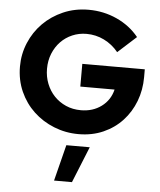

<svg xmlns="http://www.w3.org/2000/svg" viewBox="-64 -765 925 1111"><g transform="rotate(5 398.5 -210.0)"><path d="M38 0ZM759 -350Q759 -276 734 -210.5Q709 -145 663 -95.5Q617 -46 552.5 -17.5Q488 11 409 11Q334 11 266.5 -16Q199 -43 148 -91Q97 -139 67.5 -205Q38 -271 38 -350Q38 -422 65.5 -487.5Q93 -553 142 -602.5Q191 -652 258.5 -681.5Q326 -711 406 -711Q493 -711 570 -676Q647 -641 698 -578Q672 -554 644.5 -529.5Q617 -505 591 -481Q556 -524 508 -547.5Q460 -571 406 -571Q362 -571 323.5 -554.5Q285 -538 256.5 -508.5Q228 -479 211.5 -438.5Q195 -398 195 -350Q195 -304 211 -263.5Q227 -223 255.5 -193Q284 -163 323.5 -145.5Q363 -128 411 -128Q480 -128 530 -165Q580 -202 595 -264H396V-396H759ZM345 81H481L396 291H292Z"/></g></svg>

Font: Rosa Sans
Style: Bold
Weight: 700
Designer: Pentagram / MCKL
Foundry: Pentagram / MCKL
Version: Version 1.005;September 16, 2019;FontCreator 11.5.0.2425 64-